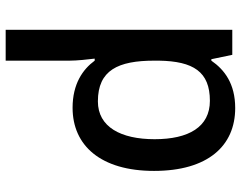

<svg xmlns="http://www.w3.org/2000/svg" viewBox="-104 -484 829 660"><g transform="rotate(90 310.0 -154.5)"><path d="M352 -549C268 -549 220 -512 189 -467H184L169 -539H83V240H189V20C189 -5 185 -42 182 -66H189C219 -25 269 10 351 10C481 10 568 -87 568 -270C568 -455 482 -549 352 -549ZM327 -462C417 -462 459 -389 459 -272C459 -156 417 -77 329 -77C222 -77 189 -146 189 -271V-287C191 -405 227 -462 327 -462Z"/></g></svg>

Font: Noto Sans Arabic UI Md
Style: Regular
Weight: 500
Designer: Monotype Design Team, Nadine Chahine and Nizar Qandah
Foundry: Monotype Imaging Inc.
Version: Version 2.010